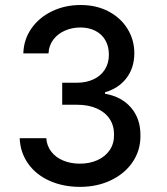

<svg xmlns="http://www.w3.org/2000/svg" viewBox="-20 -560 666 767"><path d="M58.6 -7.8H165Q167 22.9 185.1 46.1Q203.1 69.3 232.9 81.5Q262.7 93.8 298.8 93.8Q338.4 93.8 369.6 79.6Q400.9 65.4 418.5 39.3Q436 13.2 435.5 -21.5Q436 -57.1 418.5 -84.2Q400.9 -111.3 367.2 -126.5Q333.5 -141.6 287.1 -141.6H228.5V-229.5H287.1Q324.7 -229.5 353.8 -243.2Q382.8 -256.8 398.9 -282.2Q415 -307.6 415 -341.8Q415 -374.5 400.9 -399.2Q386.7 -423.8 360.8 -437Q335 -450.2 300.8 -450.2Q268.1 -450.2 239.5 -437.7Q210.9 -425.3 193.1 -401.9Q175.3 -378.4 173.8 -346.7H73.2Q74.7 -402.3 105.7 -446.5Q136.7 -490.7 188.5 -515.4Q240.2 -540 301.8 -540Q365.7 -540 414.6 -513.9Q463.4 -487.8 490 -443.8Q516.6 -399.9 516.6 -347.7Q516.6 -289.6 485.4 -248.3Q454.1 -207 399.4 -191.4V-185.5Q466.8 -173.8 504.4 -128.9Q542 -84 541 -17.6Q541.5 40 510.3 86.7Q479 133.3 423.6 159.9Q368.2 186.5 299.8 186.5Q231.9 186.5 177.7 162.1Q123.5 137.7 92.3 93.5Q61 49.3 58.6 -7.8Z"/></svg>

Font: Pretendard GOV Medium
Style: Regular
Weight: 500
Designer: Base glyphs from Inter by Rasmus Andersson; Hangeul glyphs from Noto Sans CJK(Source Han Sans) by Jang Soo-young and Kan
Foundry: Kil Hyung-jin
Version: Version 1.309